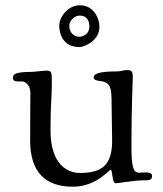

<svg xmlns="http://www.w3.org/2000/svg" viewBox="-20 -688 616 726"><path d="M204 -591C204 -568 213 -510 281 -510C295 -510 356 -531 356 -587C356 -615 337 -668 282 -668C236 -668 204 -623 204 -591ZM242 -590C242 -612 263 -629 281 -629C313 -629 318 -603 318 -588C318 -555 288 -549 281 -549C258 -549 242 -566 242 -590ZM29 -394C29 -383 36 -380 47 -380H65C75 -380 95 -366 95 -336C95 -300 94 -318 94 -156C94 -34 155 18 255 18C345 18 391 -46 399 -46C405 -46 404 5 417 5C427 5 488 -6 518 -6C546 -6 555 -7 555 -23C555 -33 545 -36 531 -36C523 -36 514 -35 505 -35C483 -35 477 -60 477 -140C477 -276 482 -389 482 -395C482 -418 479 -423 458 -423C449 -423 437 -418 422 -418C354 -418 334 -409 334 -395C334 -387 345 -383 356 -382C399 -378 402 -356 402 -294L404 -156C404 -63 365 -34 282 -34C238 -34 171 -63 171 -195C171 -300 176 -318 176 -371C176 -418 176 -421 153 -421C147 -421 109 -416 96 -416C38 -416 29 -407 29 -394Z"/></svg>

Font: OFL Sorts Mill Goudy
Style: Regular
Weight: 500
Version: Version 003.000